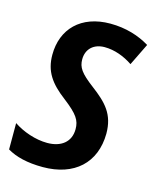

<svg xmlns="http://www.w3.org/2000/svg" viewBox="-91 -615 563 690"><g transform="rotate(15 191.0 -270.5)"><path d="M133 10C250 10 322 -56 323 -165C323 -237 289 -272 232 -315C183 -352 170 -371 170 -401C170 -440 197 -464 237 -464C274 -464 311 -450 342 -429L382 -511C343 -535 293 -551 235 -551C126 -551 62 -485 62 -389C62 -328 89 -289 146 -246C199 -205 212 -185 212 -152C212 -104 177 -78 126 -78C82 -78 34 -95 0 -118V-20C32 -1 75 10 133 10Z"/></g></svg>

Font: Noto Sans Display SemiCondensed Medium
Style: Italic
Weight: 500
Width: 4
Italic angle: -12°
Designer: Monotype Design Team
Foundry: Monotype Imaging Inc.
Version: Version 1.900